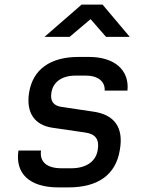

<svg xmlns="http://www.w3.org/2000/svg" viewBox="-20 -805 640 833"><path d="M173 -645H282L373 -722L440 -645H543L425 -785H334ZM233 8H277C407 8 483 -48 500 -155C517 -252 477 -308 383 -321L248 -341C212 -346 197 -366 203 -403C210 -449 248 -477 308 -477H353C406 -477 437 -450 434 -412H533C542 -501 477 -558 366 -558H321C198 -558 122 -504 106 -402C93 -317 129 -263 206 -251L350 -230C394 -224 412 -200 404 -155C397 -105 354 -75 290 -75H246C183 -75 151 -103 158 -152H60C45 -51 109 8 233 8Z"/></svg>

Font: JetBrains Mono Medium
Style: Italic
Weight: 436
Italic angle: -9°
Monospace: yes
Designer: Philipp Nurullin, Konstantin Bulenkov
Foundry: JetBrains
Version: Version 2.305